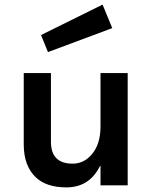

<svg xmlns="http://www.w3.org/2000/svg" viewBox="-20 -804 667 833"><path d="M268 9Q370 9 416 -88V0H534V-487H416V-255Q416 -178 378 -134Q344 -94 295 -94Q201 -94 201 -189V-487H83V-177Q83 -84 136 -34Q182 9 268 9ZM158 -652 425 -784 467 -682 188 -578Z"/></svg>

Font: Karla Neue
Style: Bold
Weight: 700
Designer: Jonathan Pinhorn
Foundry: PYRS Fontlab Ltd. / Made with FontLab
Version: Version 1.000;PS 001.001;hotconv 1.0.56